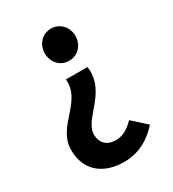

<svg xmlns="http://www.w3.org/2000/svg" viewBox="-190 -677 894 994"><g transform="rotate(-30 257.0 -180.0)"><path d="M258 214C345 214 415 173 468 113L386 39C354 72 320 95 276 95C223 95 191 63 191 13C191 -82 360 -147 337 -307H208C223 -167 49 -119 49 23C49 151 138 214 258 214ZM272 -382C324 -382 364 -423 364 -478C364 -532 324 -574 272 -574C220 -574 181 -532 181 -478C181 -423 220 -382 272 -382Z"/></g></svg>

Font: Source Han Sans Old Style Bold
Style: Regular
Weight: 700
Designer: Ryoko NISHIZUKA (kana & ideographs); Paul D. Hunt (Latin, Greek & Cyrillic); Wenlong ZHANG (bopomofo); Sandoll Communica
Foundry: Adobe Systems Incorporated
Version: Version 1.004;PS 1.004;hotconv 1.0.81;makeotf.lib2.5.63406